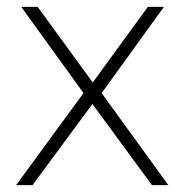

<svg xmlns="http://www.w3.org/2000/svg" viewBox="-20 -541 543 561"><path d="M42 -521H90L251 -300L412 -521H459L277 -269L472 0H424L250 -237L75 0H27L224 -269Z"/></svg>

Font: TypoPRO Montserrat
Style: Regular
Weight: 275
Designer: Julieta Ulanovsky
Foundry: Julieta Ulanovsky
Version: Version 6.001